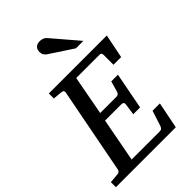

<svg xmlns="http://www.w3.org/2000/svg" viewBox="-284 -1030 1133 1133"><g transform="rotate(-45 282.5 -463.5)"><path d="M549.8 -521H485.8V-602.1Q485.8 -612.8 481.9 -616.9Q478 -621.1 466.8 -621.1H274.9L229 -375H362.8Q373.5 -375 379.2 -379.2Q384.8 -383.3 388.2 -394L407.2 -460.9H462.9L418.9 -231.9H361.8L372.1 -303.2Q375 -323.2 353 -323.2H217.8L166 -49.8H400.9Q411.6 -49.8 417.2 -55.4Q422.9 -61 425.8 -69.8L457 -166H518.1L484.9 0H-15.1V-42L43 -46.9Q64 -48.3 66.9 -65.9L170.9 -604Q172.4 -612.3 168.5 -617.7Q164.6 -623 151.9 -624L96.2 -628.9V-670.9H580.1ZM397.9 -746.1 252.9 -841.3Q242.7 -848.1 236.3 -858.2Q230 -868.2 230 -883.3Q230 -890.6 232.2 -898.4Q234.4 -906.2 239.5 -912.6Q244.6 -918.9 253.2 -923.1Q261.7 -927.2 274.9 -927.2Q285.6 -927.2 293.2 -925.3Q300.8 -923.3 306.6 -920.2Q312.5 -917 317.1 -912.4Q321.8 -907.7 326.2 -902.3L460 -746.1Z"/></g></svg>

Font: Charis SIL Eur
Style: Italic
Weight: 400
Italic angle: -11°
Foundry: SIL International
Version: Version 5.000